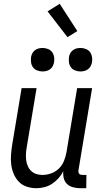

<svg xmlns="http://www.w3.org/2000/svg" viewBox="-20 -985 540 1013"><path d="M172 8Q146 8 121.5 0Q97 -8 80 -25.5Q63 -43 53 -66Q43 -89 39.5 -114.5Q36 -140 38 -166.5Q40 -193 44 -219L94 -520H173L121 -208Q118 -191 117 -174Q116 -157 118 -140.5Q120 -124 126.5 -109Q133 -94 144.5 -83Q156 -72 171.5 -67Q187 -62 204 -62Q227 -62 250.5 -70.5Q274 -79 291.5 -96.5Q309 -114 318 -137Q327 -160 331 -183L387 -520H466L394 -87Q393 -82 394 -77Q395 -72 397.5 -68.5Q400 -65 405 -63.5Q410 -62 415 -62H436L435 8H403Q384 8 365.5 3Q347 -2 334 -14Q321 -26 316.5 -44.5Q312 -63 314 -82Q304 -62 289 -45Q274 -28 255 -15.5Q236 -3 214.5 2.5Q193 8 172 8ZM404 -608Q390 -608 376 -613.5Q362 -619 354 -630Q346 -641 344 -655.5Q342 -670 344 -685Q346 -695 351 -704.5Q356 -714 365 -720.5Q374 -727 384 -729.5Q394 -732 405 -732Q419 -732 433 -726.5Q447 -721 455 -710Q463 -699 465.5 -684.5Q468 -670 465 -655Q463 -645 458 -635.5Q453 -626 444 -619.5Q435 -613 425 -610.5Q415 -608 404 -608ZM204 -608Q190 -608 176 -613.5Q162 -619 154 -630Q146 -641 144 -655.5Q142 -670 144 -685Q146 -695 151 -704.5Q156 -714 165 -720.5Q174 -727 184 -729.5Q194 -732 205 -732Q219 -732 233 -726.5Q247 -721 255 -710Q263 -699 265.5 -684.5Q268 -670 265 -655Q263 -645 258 -635.5Q253 -626 244 -619.5Q235 -613 225 -610.5Q215 -608 204 -608ZM336 -789 231 -925 295 -965 388 -821Z"/></svg>

Font: Iosevka
Style: Italic
Weight: 400
Italic angle: -9°
Monospace: yes
Designer: Belleve Invis
Foundry: Belleve Invis
Version: Version 32.5.0; ttfautohint (v1.8.4)